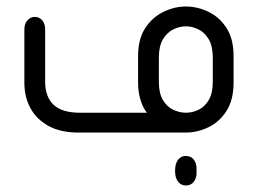

<svg xmlns="http://www.w3.org/2000/svg" viewBox="-20 -408 793 591"><path d="M552 0H220Q167 0 130 -20Q93 -40 74 -74.5Q55 -109 55 -154V-318Q55 -335 64.5 -345.5Q74 -356 87 -356Q101 -356 110 -345.5Q119 -335 119 -318V-156Q119 -110 145 -85.5Q171 -61 226 -61H432Q419 -78 412 -102Q405 -126 405 -154V-235Q405 -288 427 -321.5Q449 -355 483 -371.5Q517 -388 552 -388Q588 -388 622 -371.5Q656 -355 677.5 -321.5Q699 -288 699 -235V-154Q699 -101 677.5 -67Q656 -33 622 -16.5Q588 0 552 0ZM552 -61Q572 -61 591 -70Q610 -79 622.5 -100Q635 -121 635 -156V-231Q635 -266 622.5 -287Q610 -308 591 -317.5Q572 -327 552 -327Q533 -327 513.5 -317.5Q494 -308 481.5 -287Q469 -266 469 -231V-156Q469 -121 481.5 -100Q494 -79 513.5 -70Q533 -61 552 -61ZM552 163Q537 163 528 151Q519 139 519 120V116Q519 96 528 84Q537 72 552 72Q568 72 577 84Q586 96 585 116V120Q586 139 577 151Q568 163 552 163Z"/></svg>

Font: Beiruti
Style: Regular
Weight: 400
Designer: Arlette Boutros
Foundry: Boutros
Version: Version 1.41